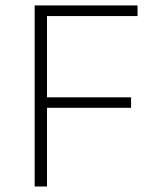

<svg xmlns="http://www.w3.org/2000/svg" viewBox="-20 -678 553 698"><path d="M150.9 0H106V-658.2H480V-619.6H150.9V-324.2H456.5V-286.1H150.9Z"/></svg>

Font: Estedad-FD ExtraLight
Style: Regular
Weight: 200
Designer: Amin Abedi
Version: Version 7.3